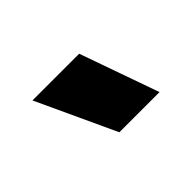

<svg xmlns="http://www.w3.org/2000/svg" viewBox="-44 -841 375 375"><g transform="rotate(-45 143.5 -653.0)"><path d="M126 -571H237L179 -735H50Z"/></g></svg>

Font: Fixel Display Bold
Style: Bold
Weight: 700
Designer: AlfaBravo + MacPaw
Foundry: Kyrylo Tkachov, Marchela Mozhyna, Serhii Makarenko, Maria Weinstein, Zakhar Kryvoshyya
Version: Version 1.211